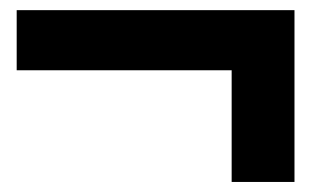

<svg xmlns="http://www.w3.org/2000/svg" viewBox="-20 -570 651 382"><path d="M565.9 -549.8V-208H440.9V-430.2H13.2V-549.8Z"/></svg>

Font: Stilu SemiBold
Style: Regular
Weight: 600
Designer: Genilson Lima Santos
Foundry: Genilson Lima Santos
Version: Version 1.200;PS 001.200;hotconv 1.0.88;makeotf.lib2.5.64775